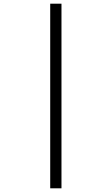

<svg xmlns="http://www.w3.org/2000/svg" viewBox="-20 -780 605 1040"><path d="M252 240H313V-760H252Z"/></svg>

Font: Noto Serif Gurmukhi SemiBold
Style: Regular
Weight: 600
Designer: Vaibhav Singh and the Monotype Design Team
Foundry: Monotype Imaging Inc.
Version: Version 2.004